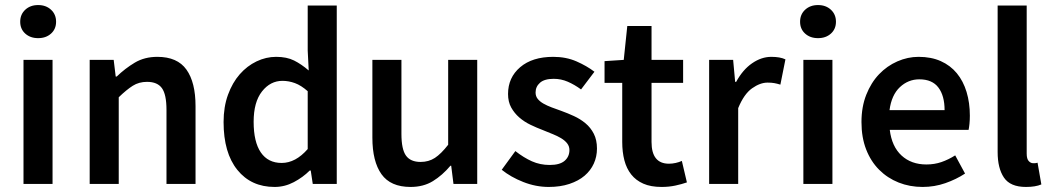

<svg xmlns="http://www.w3.org/2000/svg" viewBox="-20 -728 4167 760"><path d="M73 0V-491H188V0ZM131 -577Q100 -577 80 -595Q60 -613 60 -642Q60 -671 80 -689.5Q100 -708 131 -708Q162 -708 182 -689.5Q202 -671 202 -642Q202 -613 182 -595Q162 -577 131 -577Z M335 0V-491H430L438 -425H442Q475 -457 513.5 -480Q552 -503 603 -503Q682 -503 718 -452.5Q754 -402 754 -308V0H639V-293Q639 -354 621 -379Q603 -404 562 -404Q530 -404 505.5 -388.5Q481 -373 450 -343V0Z M1067 12Q974 12 919.5 -55.5Q865 -123 865 -245Q865 -305 882.5 -353Q900 -401 929 -434Q958 -467 995.5 -485Q1033 -503 1073 -503Q1115 -503 1144 -488.5Q1173 -474 1202 -449L1198 -528V-706H1313V0H1218L1210 -53H1206Q1179 -26 1143 -7Q1107 12 1067 12ZM1095 -83Q1150 -83 1198 -138V-367Q1172 -390 1147.5 -399Q1123 -408 1098 -408Q1050 -408 1017 -366Q984 -324 984 -246Q984 -166 1012.5 -124.5Q1041 -83 1095 -83Z M1605 12Q1526 12 1490 -38.5Q1454 -89 1454 -183V-491H1569V-198Q1569 -137 1587 -112Q1605 -87 1645 -87Q1677 -87 1701.5 -103Q1726 -119 1754 -155V-491H1869V0H1775L1766 -72H1763Q1731 -34 1693.5 -11Q1656 12 1605 12Z M2152 12Q2101 12 2051.5 -7.5Q2002 -27 1966 -56L2020 -130Q2053 -104 2085.5 -89.5Q2118 -75 2156 -75Q2196 -75 2215 -91.5Q2234 -108 2234 -134Q2234 -149 2225 -160.5Q2216 -172 2201 -181Q2186 -190 2167 -197.5Q2148 -205 2129 -213Q2105 -222 2080 -234Q2055 -246 2035.5 -263Q2016 -280 2003.5 -302.5Q1991 -325 1991 -356Q1991 -421 2039 -462Q2087 -503 2170 -503Q2221 -503 2262 -485Q2303 -467 2333 -444L2280 -374Q2254 -393 2227.5 -404.5Q2201 -416 2172 -416Q2135 -416 2117.5 -400.5Q2100 -385 2100 -362Q2100 -347 2108.5 -336.5Q2117 -326 2131 -318Q2145 -310 2163.5 -303Q2182 -296 2202 -289Q2227 -280 2252 -268.5Q2277 -257 2297.5 -240Q2318 -223 2330.5 -198.5Q2343 -174 2343 -140Q2343 -108 2330.5 -80.5Q2318 -53 2294 -32.5Q2270 -12 2234 0Q2198 12 2152 12Z M2599 12Q2556 12 2526.5 -1Q2497 -14 2478.5 -37.5Q2460 -61 2451.5 -93.5Q2443 -126 2443 -166V-400H2373V-486L2449 -491L2463 -625H2559V-491H2684V-400H2559V-166Q2559 -80 2628 -80Q2641 -80 2654.5 -83Q2668 -86 2679 -91L2699 -6Q2679 1 2653.5 6.5Q2628 12 2599 12Z M2787 0V-491H2882L2890 -404H2894Q2920 -452 2957 -477.5Q2994 -503 3033 -503Q3068 -503 3089 -493L3069 -393Q3056 -397 3045 -399Q3034 -401 3018 -401Q2989 -401 2957 -378.5Q2925 -356 2902 -300V0Z M3160 0V-491H3275V0ZM3218 -577Q3187 -577 3167 -595Q3147 -613 3147 -642Q3147 -671 3167 -689.5Q3187 -708 3218 -708Q3249 -708 3269 -689.5Q3289 -671 3289 -642Q3289 -613 3269 -595Q3249 -577 3218 -577Z M3632 12Q3581 12 3537 -5.5Q3493 -23 3460 -56Q3427 -89 3408.5 -136.5Q3390 -184 3390 -245Q3390 -305 3409 -353Q3428 -401 3459.5 -434Q3491 -467 3532 -485Q3573 -503 3616 -503Q3666 -503 3704 -486Q3742 -469 3767.5 -438Q3793 -407 3806 -364Q3819 -321 3819 -270Q3819 -253 3817.5 -238Q3816 -223 3814 -214H3502Q3510 -148 3548.5 -112.5Q3587 -77 3647 -77Q3679 -77 3706.5 -86.5Q3734 -96 3761 -113L3800 -41Q3765 -18 3722 -3Q3679 12 3632 12ZM3501 -292H3719Q3719 -349 3694.5 -381.5Q3670 -414 3619 -414Q3575 -414 3542 -383Q3509 -352 3501 -292Z M4041 12Q3979 12 3954 -25Q3929 -62 3929 -126V-706H4044V-120Q4044 -99 4052 -90.5Q4060 -82 4069 -82Q4073 -82 4076.5 -82Q4080 -82 4087 -84L4102 2Q4079 12 4041 12Z"/></svg>

Font: Processing Sans Pro Semibold
Style: Regular
Weight: 600
Designer: Paul D. Hunt
Foundry: Adobe Systems Incorporated
Version: Version 2.020;PS 2.000;hotconv 1.0.86;makeotf.lib2.5.63406